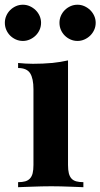

<svg xmlns="http://www.w3.org/2000/svg" viewBox="-51 -780 418 800"><path d="M44.4 -760.3Q59.6 -760.3 73.2 -754.2Q86.9 -748 97.4 -737.8Q107.9 -727.5 114 -713.9Q120.1 -700.2 120.1 -685.1Q120.1 -669.4 114 -655.8Q107.9 -642.1 97.4 -631.8Q86.9 -621.6 73.2 -615.5Q59.6 -609.4 44.4 -609.4Q28.8 -609.4 15.1 -615.5Q1.5 -621.6 -8.8 -631.8Q-19 -642.1 -24.9 -655.8Q-30.8 -669.4 -30.8 -685.1Q-30.8 -700.2 -24.9 -713.9Q-19 -727.5 -8.8 -737.8Q1.5 -748 15.1 -754.2Q28.8 -760.3 44.4 -760.3ZM272 -760.3Q287.1 -760.3 300.8 -754.2Q314.5 -748 325 -737.8Q335.4 -727.5 341.6 -713.9Q347.7 -700.2 347.7 -685.1Q347.7 -669.4 341.6 -655.8Q335.4 -642.1 325 -631.8Q314.5 -621.6 300.8 -615.5Q287.1 -609.4 272 -609.4Q256.3 -609.4 242.7 -615.5Q229 -621.6 218.8 -631.8Q208.5 -642.1 202.6 -655.8Q196.8 -669.4 196.8 -685.1Q196.8 -700.2 202.6 -713.9Q208.5 -727.5 218.8 -737.8Q229 -748 242.7 -754.2Q256.3 -760.3 272 -760.3ZM232.4 -92.8Q232.4 -71.8 235.8 -58.1Q239.3 -44.4 246.8 -36.1Q254.4 -27.8 266.6 -24.4Q278.8 -21 296.4 -21V0Q286.6 -0.5 272 -1Q257.3 -1.5 239.5 -2.2Q221.7 -2.9 201.9 -3.4Q182.1 -3.9 162.6 -3.9Q143.1 -3.9 122.8 -3.4Q102.5 -2.9 84 -2.2Q65.4 -1.5 49.8 -1Q34.2 -0.5 24.4 0V-21Q42 -21 54 -24.4Q65.9 -27.8 73.7 -36.1Q81.5 -44.4 85 -58.1Q88.4 -71.8 88.4 -92.8V-408.2Q88.4 -453.1 74.5 -474.9Q60.5 -496.6 24.4 -496.6V-517.6Q40 -516.1 55.7 -515.1Q71.3 -514.2 86.4 -514.2Q128.4 -514.2 164.6 -517.6Q200.7 -521 232.4 -528.3Z"/></svg>

Font: SVN-Playfair Display
Style: Bold
Weight: 700
Designer: Claus Eggers Sørensen
Foundry: Claus Eggers Sørensen
Version: Version 1.004;PS 001.004;hotconv 1.0.70;makeotf.lib2.5.58329